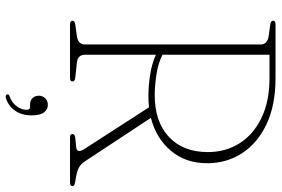

<svg xmlns="http://www.w3.org/2000/svg" viewBox="-172 -568 959 654"><g transform="rotate(90 307.0 -240.5)"><path d="M535.5 -467Q535.5 -394 493.2 -343.8Q451 -293.5 381 -275.5L528.5 -51.5Q539 -35.5 552.5 -29.2Q566 -23 585 -20Q602.5 -17.5 608 -15.2Q613.5 -13 613.5 -8.5Q613.5 0 601 0H448Q436 0 436 -8.5Q436 -16.5 450 -18L480.5 -21Q503.5 -23 487 -49L345 -269Q326 -267 306.5 -267Q271.5 -267 233.5 -273Q195.5 -279 166 -292.5V-51Q166 -26.5 192 -23.5L243 -18Q257 -16.5 257 -8.5Q257 0 245 0H62Q50 0 50 -8.5Q50 -16 63.5 -18L103.5 -23.5Q131 -28 131 -51V-649Q131 -672 103.5 -676.5L63.5 -682Q50 -684 50 -691.5Q50 -700 62 -700H245.5Q337.5 -700 402.2 -669.5Q467 -639 501.2 -586.2Q535.5 -533.5 535.5 -467ZM166 -679.5V-315Q196.5 -299.5 235.5 -294Q274.5 -288.5 303.5 -288.5Q394 -288.5 445.8 -336.8Q497.5 -385 497.5 -469.5Q497.5 -530 467.5 -577.5Q437.5 -625 381 -652.2Q324.5 -679.5 245.5 -679.5ZM335 136Q321.5 136 313.5 127.5Q305.5 119 305.5 106.5Q305.5 93 314.5 84.2Q323.5 75.5 336.5 75.5Q352 75.5 362.2 88.5Q372.5 101.5 372.5 131Q372.5 165 356 187.8Q339.5 210.5 313.5 218.5Q304.5 221 301.5 215Q299 208.5 307.5 206Q329 198.5 341.2 182Q353.5 165.5 353.5 147.5Q353.5 136 343.5 136Z"/></g></svg>

Font: Fraunces 72pt S050 Thin
Style: Regular
Weight: 100
Version: Version 1.000; ttfautohint (v1.8.3)